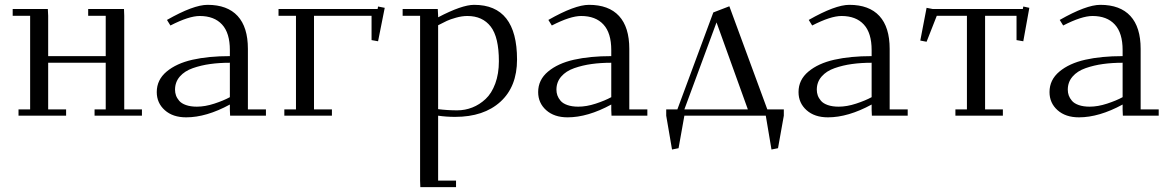

<svg xmlns="http://www.w3.org/2000/svg" viewBox="-20 -476 4807 790"><path d="M32.2 -411.1V-439H176.8L178.2 -411.1V-245.1H415V-411.1H342.8V-439H490.2L491.2 -411.1V-25.9H564V0H369.1V-25.9H415V-217.8H178.2V-25.9H252V0H56.2V-25.9H104V-411.1Z M625 -97.2Q625 -147.5 665.5 -181.4Q706.1 -215.3 772 -230.2Q837.9 -245.1 925.8 -245.1V-270Q925.8 -340.3 893.6 -375.2Q861.3 -410.2 801.8 -410.2Q757.3 -410.2 681.2 -371.1L667 -394Q775.9 -456.1 834 -456.1Q915.5 -456.1 957.8 -410.2Q1000 -364.3 1000 -274.9V-25.9H1074.2V0H926.8L925.8 -23.9V-45.9Q829.1 6.8 746.1 6.8Q690.9 6.8 658 -22.7Q625 -52.2 625 -97.2ZM700.2 -106.9Q700.2 -94.7 704.1 -83.5Q708 -72.3 717.3 -61.3Q726.6 -50.3 745.4 -43.7Q764.2 -37.1 790 -37.1Q823.7 -37.1 861.8 -49.6Q899.9 -62 925.8 -76.2V-217.8Q882.3 -217.8 845 -212.6Q807.6 -207.5 773.4 -195.6Q739.3 -183.6 719.7 -160.9Q700.2 -138.2 700.2 -106.9Z M1126 -411.1V-439H1533.7L1535.6 -449.2L1563 -443.8L1535.6 -306.2L1508.8 -311V-411.1H1272V-25.9H1345.7V0H1149.9V-25.9H1197.8V-411.1Z M1636.7 -411.1V-439H1781.2L1782.7 -411.1V-404.8Q1880.4 -456.1 1930.7 -456.1Q2107.4 -456.1 2107.4 -231Q2107.4 -119.6 2039.1 -57.4Q1970.7 4.9 1852.5 4.9Q1816.4 4.9 1782.7 0V267.1H1856.4V293.9H1709.5L1708.5 267.1V-411.1ZM1782.7 -26.9Q1821.3 -22 1861.3 -22Q1893.6 -22 1923.3 -33.7Q1953.1 -45.4 1978 -68.6Q2002.9 -91.8 2017.8 -132.1Q2032.7 -172.4 2032.7 -224.1Q2032.7 -323.2 1999 -366.7Q1965.3 -410.2 1903.3 -410.2Q1880.9 -410.2 1856.4 -403.3Q1832 -396.5 1818.6 -390.1Q1805.2 -383.8 1782.7 -372.1Z M2194.3 -97.2Q2194.3 -147.5 2234.9 -181.4Q2275.4 -215.3 2341.3 -230.2Q2407.2 -245.1 2495.1 -245.1V-270Q2495.1 -340.3 2462.9 -375.2Q2430.7 -410.2 2371.1 -410.2Q2326.7 -410.2 2250.5 -371.1L2236.3 -394Q2345.2 -456.1 2403.3 -456.1Q2484.9 -456.1 2527.1 -410.2Q2569.3 -364.3 2569.3 -274.9V-25.9H2643.6V0H2496.1L2495.1 -23.9V-45.9Q2398.4 6.8 2315.4 6.8Q2260.3 6.8 2227.3 -22.7Q2194.3 -52.2 2194.3 -97.2ZM2269.5 -106.9Q2269.5 -94.7 2273.4 -83.5Q2277.3 -72.3 2286.6 -61.3Q2295.9 -50.3 2314.7 -43.7Q2333.5 -37.1 2359.4 -37.1Q2393.1 -37.1 2431.2 -49.6Q2469.2 -62 2495.1 -76.2V-217.8Q2451.7 -217.8 2414.3 -212.6Q2377 -207.5 2342.8 -195.6Q2308.6 -183.6 2289.1 -160.9Q2269.5 -138.2 2269.5 -106.9Z M2721.2 0V-25.9H2767.1L2915 -424.8L2981 -450.2L3137.2 -25.9H3205.1V0L3181.2 133.8L3154.3 139.2L3130.9 0H2795.9L2772 133.8L2745.1 139.2ZM2795.9 -25.9H3057.1L2928.2 -383.8Z M3265.6 -97.2Q3265.6 -147.5 3306.2 -181.4Q3346.7 -215.3 3412.6 -230.2Q3478.5 -245.1 3566.4 -245.1V-270Q3566.4 -340.3 3534.2 -375.2Q3502 -410.2 3442.4 -410.2Q3397.9 -410.2 3321.8 -371.1L3307.6 -394Q3416.5 -456.1 3474.6 -456.1Q3556.2 -456.1 3598.4 -410.2Q3640.6 -364.3 3640.6 -274.9V-25.9H3714.8V0H3567.4L3566.4 -23.9V-45.9Q3469.7 6.8 3386.7 6.8Q3331.5 6.8 3298.6 -22.7Q3265.6 -52.2 3265.6 -97.2ZM3340.8 -106.9Q3340.8 -94.7 3344.7 -83.5Q3348.6 -72.3 3357.9 -61.3Q3367.2 -50.3 3386 -43.7Q3404.8 -37.1 3430.7 -37.1Q3464.4 -37.1 3502.4 -49.6Q3540.5 -62 3566.4 -76.2V-217.8Q3522.9 -217.8 3485.6 -212.6Q3448.2 -207.5 3414.1 -195.6Q3379.9 -183.6 3360.4 -160.9Q3340.8 -138.2 3340.8 -106.9Z M3766.6 -309.1 3792.5 -443.8 3817.4 -439H4188.5L4190.4 -449.2L4215.3 -443.8L4190.4 -306.2L4162.6 -311V-411.1H4033.2V-25.9H4106.4V0H3911.1V-25.9H3958.5V-411.1H3834.5L3792.5 -304.2Z M4298.3 -97.2Q4298.3 -147.5 4338.9 -181.4Q4379.4 -215.3 4445.3 -230.2Q4511.2 -245.1 4599.1 -245.1V-270Q4599.1 -340.3 4566.9 -375.2Q4534.7 -410.2 4475.1 -410.2Q4430.7 -410.2 4354.5 -371.1L4340.3 -394Q4449.2 -456.1 4507.3 -456.1Q4588.9 -456.1 4631.1 -410.2Q4673.3 -364.3 4673.3 -274.9V-25.9H4747.6V0H4600.1L4599.1 -23.9V-45.9Q4502.4 6.8 4419.4 6.8Q4364.3 6.8 4331.3 -22.7Q4298.3 -52.2 4298.3 -97.2ZM4373.5 -106.9Q4373.5 -94.7 4377.4 -83.5Q4381.3 -72.3 4390.6 -61.3Q4399.9 -50.3 4418.7 -43.7Q4437.5 -37.1 4463.4 -37.1Q4497.1 -37.1 4535.2 -49.6Q4573.2 -62 4599.1 -76.2V-217.8Q4555.7 -217.8 4518.3 -212.6Q4481 -207.5 4446.8 -195.6Q4412.6 -183.6 4393.1 -160.9Q4373.5 -138.2 4373.5 -106.9Z"/></svg>

Font: Dehuti
Style: Book
Weight: 400
Version: Version 1.2